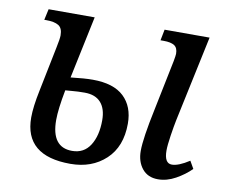

<svg xmlns="http://www.w3.org/2000/svg" viewBox="-65 -616 832 706"><g transform="rotate(10 351.0 -263.0)"><path d="M68 -133Q68 -173 81 -235L115 -403Q122 -436 122 -449Q122 -476 106.5 -485.5Q91 -495 61 -495H53L62 -536H234L185 -303Q236 -309 267 -309Q345 -309 383.5 -272.5Q422 -236 422 -172Q422 -86 370.5 -38Q319 10 239 10Q68 10 68 -133ZM486 -82Q486 -129 510 -242L548 -428Q552 -450 552 -456Q552 -478 539 -486.5Q526 -495 499 -495H487L495 -536H663L595 -216Q590 -192 584.5 -155.5Q579 -119 579 -100Q579 -52 607 -52Q632 -52 672 -78L688 -50Q664 -26 631.5 -8Q599 10 566 10Q528 10 507 -16Q486 -42 486 -82ZM327 -168Q327 -211 306.5 -234Q286 -257 246 -257Q220 -257 199.5 -255Q179 -253 174 -253Q160 -180 160 -140Q160 -38 237 -38Q281 -38 304 -74Q327 -110 327 -168Z"/></g></svg>

Font: Noto Serif Narrow
Style: Italic
Weight: 400
Width: 4
Italic angle: -12°
Designer: Monotype Design Team
Foundry: Monotype Imaging Inc.
Version: Version 1.001